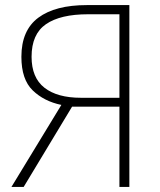

<svg xmlns="http://www.w3.org/2000/svg" viewBox="-20 -734 630 754"><path d="M263 -315 73 0H25L221 -322Q153 -336 108.5 -379Q64 -422 64 -511Q64 -615 130.5 -664.5Q197 -714 321 -714H488V0H449V-315ZM326 -678Q217 -678 160.5 -639Q104 -600 104 -511Q104 -429 154.5 -389.5Q205 -350 298 -350H449V-678Z"/></svg>

Font: Noto Sans ExtraLight
Style: Regular
Weight: 200
Designer: Monotype Design Team
Foundry: Monotype Imaging Inc.
Version: Version 2.007